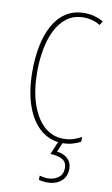

<svg xmlns="http://www.w3.org/2000/svg" viewBox="-104 -776 622 1068"><g transform="rotate(10 207.5 -242.0)"><path d="M285 -699Q229 -699 190 -670Q151 -641 127 -592.5Q103 -544 92 -483Q81 -422 81 -357Q81 -255 106.5 -178Q132 -101 178.5 -58Q225 -15 289 -15Q323 -15 349 -24.5Q375 -34 390 -43V-16Q371 -5 344.5 2.5Q318 10 289 10Q218 10 165 -34.5Q112 -79 83 -161.5Q54 -244 54 -358Q54 -429 66.5 -495Q79 -561 106.5 -612.5Q134 -664 178 -694Q222 -724 285 -724Q314 -724 340 -717Q366 -710 391 -696L378 -673Q354 -688 329.5 -693.5Q305 -699 285 -699ZM351 145Q351 188 321.5 214Q292 240 241 240Q232 240 219 238.5Q206 237 195 234V210Q206 213 218.5 215Q231 217 241 217Q276 217 301 198.5Q326 180 326 145Q326 110 300 96Q274 82 233 81L267 0H293L267 62Q295 65 313.5 76.5Q332 88 341.5 105Q351 122 351 145Z"/></g></svg>

Font: Noto Sans Khmer ExtraCondensed Thin
Style: Regular
Weight: 250
Width: 2
Designer: Danh Hong and the Monotype Design Team
Foundry: Monotype Imaging Inc.
Version: Version 2.004